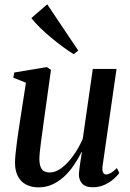

<svg xmlns="http://www.w3.org/2000/svg" viewBox="-20 -838 588 870"><path d="M155 11Q122.5 11 98.5 -1.5Q74.5 -14 61.2 -39Q48 -64 48 -100.5Q48 -115 50.2 -138.5Q52.5 -162 56 -188.5Q59.5 -215 63 -239.2Q66.5 -263.5 69 -279L97.5 -463L40.5 -486L44.5 -509.5L192.5 -534L211 -521.5L177.5 -281.5Q175.5 -263 172 -239.8Q168.5 -216.5 165.5 -193.2Q162.5 -170 160.5 -150.2Q158.5 -130.5 158.5 -119.5Q158.5 -97 163.5 -83Q168.5 -69 179 -62.8Q189.5 -56.5 206 -56.5Q232 -56.5 259.5 -77.2Q287 -98 312 -132.8Q337 -167.5 355 -209L400.5 -525.5H508L444.5 -84Q442.5 -66.5 446.8 -57Q451 -47.5 461 -47.5Q470.5 -47.5 482.8 -54.5Q495 -61.5 509.5 -76.5L520.5 -54.5Q512 -41.5 494.2 -26.2Q476.5 -11 452.8 -0.2Q429 10.5 401 10.5Q366 10.5 351.5 -7Q337 -24.5 337.5 -49Q337.5 -52.5 338.8 -64Q340 -75.5 342.2 -90.8Q344.5 -106 346.8 -121.5Q349 -137 351 -148.5L349.5 -149Q334 -117.5 314 -88.5Q294 -59.5 269.8 -37.2Q245.5 -15 216.8 -2Q188 11 155 11ZM314 -592.5Q291.5 -606 264.8 -625.8Q238 -645.5 211 -668Q184 -690.5 160.8 -713.2Q137.5 -736 122 -756L194 -818.5L334.5 -609Z"/></svg>

Font: Merriweather 96pt Medium
Style: Italic
Weight: 500
Italic angle: -7.8°
Version: Version 2.101